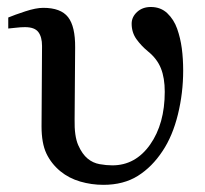

<svg xmlns="http://www.w3.org/2000/svg" viewBox="-20 -510 581 544"><path d="M440.9 -82.5Q411.1 -37.1 370.6 -11.7Q330.1 13.7 272.9 13.7Q239.3 13.7 207.3 4.4Q175.3 -4.9 150.9 -24.9Q125 -46.4 111.3 -75.4Q97.7 -104.5 97.7 -151.9L99.1 -379.9Q99.1 -405.3 88.6 -419.2Q78.1 -433.1 50.8 -433.1Q39.1 -433.1 24.7 -431.4Q10.3 -429.7 3.4 -429.2V-460.4Q21 -467.8 51.5 -477.8Q82 -487.8 102.5 -487.8Q152.3 -487.8 172.9 -461.4Q193.4 -435.1 192.9 -375.5L191.4 -171.9Q190.4 -124 201.7 -98.6Q212.9 -73.2 228.5 -60.5Q243.2 -48.3 262.2 -44.9Q281.2 -41.5 298.3 -41.5Q363.8 -41.5 405.3 -100.3Q446.8 -159.2 446.8 -250Q446.8 -289.1 436 -316.2Q425.3 -343.3 399.4 -364.3Q380.4 -379.9 366.7 -398.9Q353 -418 353 -442.9Q353 -461.9 368.4 -476.1Q383.8 -490.2 407.2 -490.2Q435.5 -490.2 454.1 -472.4Q472.7 -454.6 481.9 -428.7Q491.2 -402.3 495.1 -373Q499 -343.8 499 -309.6Q499 -246.6 484.1 -185.8Q469.2 -125 440.9 -82.5Z"/></svg>

Font: UniBurma_GGSerif
Style: Book
Weight: 400
Designer: Victor San Kho Lin (for Burmese only and related typography optimization with it)
Foundry: http://www.unimm.org
Version: 2.0